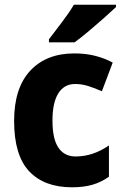

<svg xmlns="http://www.w3.org/2000/svg" viewBox="-20 -786 525 816"><path d="M286 10Q168 10 104 -58Q40 -126 40 -272Q40 -412 108.5 -485.5Q177 -559 296 -559Q345 -559 385.5 -548.5Q426 -538 459 -520L413 -398Q382 -412 354.5 -420.5Q327 -429 299 -429Q253 -429 228 -389.5Q203 -350 203 -273Q203 -195 228.5 -158Q254 -121 301 -121Q339 -121 374.5 -133Q410 -145 443 -168V-35Q411 -12 373.5 -1Q336 10 286 10ZM473 -756Q454 -738 422.5 -710Q391 -682 357 -653.5Q323 -625 297 -606H188V-619Q213 -652 243.5 -692Q274 -732 294 -766H473Z"/></svg>

Font: Noto Sans SemiCondensed ExtraBold
Style: Regular
Weight: 800
Width: 4
Designer: Monotype Design Team
Foundry: Monotype Imaging Inc.
Version: Version 2.013; ttfautohint (v1.8.4.7-5d5b)